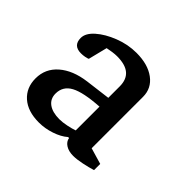

<svg xmlns="http://www.w3.org/2000/svg" viewBox="-98 -817 571 571"><g transform="rotate(45 188.0 -531.0)"><path d="M123 -355Q76 -355 49.5 -378.5Q23 -402 23 -441Q23 -482 54 -509Q85 -536 138 -543L217 -553V-601Q217 -630 200 -644.5Q183 -659 148 -659Q140 -659 129 -657.5Q118 -656 109 -654L94 -594Q90 -592 82 -590.5Q74 -589 66 -589Q33 -589 33 -621Q33 -641 55 -660.5Q77 -680 111.5 -693.5Q146 -707 182 -707Q230 -707 259 -685.5Q288 -664 288 -628V-412L339 -397V-371Q323 -366 301.5 -361.5Q280 -357 265 -357Q246 -357 233.5 -365Q221 -373 219 -386H215Q199 -372 173.5 -363.5Q148 -355 123 -355ZM159 -405Q172 -405 189 -408.5Q206 -412 217 -416V-516Q153 -512 125 -497Q97 -482 97 -451Q97 -429 113.5 -417Q130 -405 159 -405Z"/></g></svg>

Font: Faustina Light
Style: Regular
Weight: 400
Version: Version 1.200